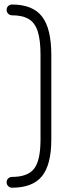

<svg xmlns="http://www.w3.org/2000/svg" viewBox="-20 -688 306 872"><path d="M34.5 164.5Q24.5 164.5 17.2 157.2Q10 150 10 140Q10 129.5 17.2 122.5Q24.5 115.5 34.5 115.5Q106 115.5 135 78Q164 40.5 164 -54V-439Q164 -505.5 151.5 -545Q139 -584.5 110.5 -601.5Q82 -618.5 34.5 -618.5Q24.5 -618.5 17.2 -625.8Q10 -633 10 -643Q10 -653.5 17.2 -660.5Q24.5 -667.5 34.5 -667.5Q128.5 -667.5 170.8 -613Q213 -558.5 213 -439V-54Q213 59.5 170.8 112Q128.5 164.5 34.5 164.5Z"/></svg>

Font: Jura Light
Style: Regular
Weight: 400
Version: Version 5.106